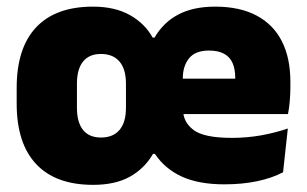

<svg xmlns="http://www.w3.org/2000/svg" viewBox="-20 -528 902 564"><path d="M253.5 15Q143.5 15 86.2 -46Q29 -107 29 -223.5V-270Q29 -387 86.2 -447.8Q143.5 -508.5 253 -508.5Q317.5 -508.5 361.5 -483.8Q405.5 -459 428.5 -417.5H434Q459.5 -462 503.5 -485.2Q547.5 -508.5 612 -508.5Q684.5 -508.5 733.8 -482.2Q783 -456 808 -406.8Q833 -357.5 833 -287.5V-272Q833 -252 831.2 -231.2Q829.5 -210.5 826 -193H667.5Q669.5 -225.5 670.2 -253Q671 -280.5 671 -299Q671 -325.5 663 -343.2Q655 -361 638 -370.2Q621 -379.5 594 -379.5Q553.5 -379.5 535.2 -356.5Q517 -333.5 517 -298.5V-254L518 -235V-204Q518 -169.5 548.5 -146.2Q579 -123 661.5 -123Q704.5 -123 745.8 -130.2Q787 -137.5 825.5 -150.5L811.5 -22Q779.5 -5 735.8 4.2Q692 13.5 639 13.5Q564 13.5 514.2 -9.2Q464.5 -32 435 -76H429.5Q405 -33.5 362 -9.2Q319 15 253.5 15ZM790.5 -193H443.5V-297H790.5ZM276.5 -124Q312 -124 331 -146.2Q350 -168.5 350 -211.5V-282Q350 -325 331 -347.2Q312 -369.5 276.5 -369.5Q242 -369.5 224 -347.2Q206 -325 206 -282V-211.5Q206 -168.5 224 -146.2Q242 -124 276.5 -124Z"/></svg>

Font: Anek Devanagari ExtraBold
Style: Regular
Weight: 800
Designer: Kailash Malviya (Devanagari) & Yesha Goshar (Latin)
Foundry: Ek Type
Version: Version 1.003